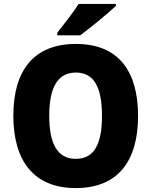

<svg xmlns="http://www.w3.org/2000/svg" viewBox="-20 -949 772 979"><path d="M571 -919V-929H381C353 -884 305 -825 272 -782V-769H389C441 -807 532 -882 571 -919ZM684 -358C684 -585 585 -725 367 -725C150 -725 48 -587 48 -359C48 -132 150 10 366 10C585 10 684 -132 684 -358ZM231 -358C231 -498 271 -579 367 -579C462 -579 500 -500 500 -358C500 -217 462 -139 366 -139C272 -139 231 -218 231 -358Z"/></svg>

Font: Noto Sans Bengali SemiCondensed ExtraBold
Style: Regular
Weight: 800
Width: 4
Designer: Joana Ranito - Universal Thirst; Jelle Bosma - Monotype Design Team
Foundry: Universal Thirst ehf.
Version: Version 3.000